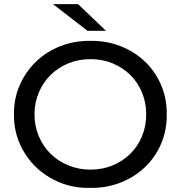

<svg xmlns="http://www.w3.org/2000/svg" viewBox="-20 -907 880 935"><path d="M48 -350Q47 -425 75.5 -491Q104 -557 154.5 -606Q205 -655 273.5 -682Q342 -709 421 -708Q499 -709 567.5 -682Q636 -655 686.5 -606.5Q737 -558 765 -492Q793 -426 792 -350Q793 -274 765 -208Q737 -142 686.5 -93.5Q636 -45 567.5 -18Q499 9 421 8Q342 10 273.5 -17.5Q205 -45 154.5 -94Q104 -143 75.5 -209Q47 -275 48 -350ZM692 -350Q692 -407 671.5 -456.5Q651 -506 614.5 -542Q578 -578 528.5 -598.5Q479 -619 421 -619Q363 -619 313 -598.5Q263 -578 226.5 -542Q190 -506 169 -456.5Q148 -407 148 -350Q148 -293 169 -243.5Q190 -194 226.5 -158Q263 -122 313 -101.5Q363 -81 421 -81Q479 -81 528.5 -101.5Q578 -122 614.5 -158Q651 -194 671.5 -243.5Q692 -293 692 -350ZM238 -887H360L496 -757H406Z"/></svg>

Font: CMG Sans Medium
Style: Regular
Weight: 500
Designer: Julieta Ulanovsky
Foundry: Julieta Ulanovsky
Version: Version 7.200